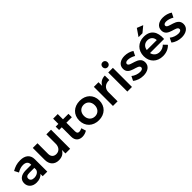

<svg xmlns="http://www.w3.org/2000/svg" viewBox="365 -2279 3804 3804"><g transform="rotate(-45 2267.0 -377.0)"><path d="M397 0H525L524 -350C523 -469 444 -540 304 -540C206 -540 146 -517 69 -474L116 -384C171 -417 225 -434 275 -434C355 -434 396 -397 396 -335V-321H240C110 -320 37 -259 37 -160C37 -65 109 6 224 6C300 6 360 -18 397 -65ZM255 -94C196 -94 160 -123 160 -168C160 -215 192 -234 261 -234H396V-186C389 -134 330 -94 255 -94Z M1165 -535H1034V-271C1034 -185 984 -119 900 -118C828 -118 785 -163 785 -238V-535H654V-200C654 -74 728 5 848 5C933 5 997 -28 1034 -99V0H1165Z M1640 -33 1610 -131C1581 -117 1556 -109 1534 -109C1499 -109 1478 -126 1478 -177V-418H1631V-513H1478V-660H1349V-513H1273L1274 -418H1349V-154C1349 -44 1419 6 1506 6C1553 6 1599 -8 1640 -33Z M1971 -539C1802 -539 1688 -430 1688 -268C1688 -105 1802 5 1971 5C2138 5 2252 -105 2252 -268C2252 -430 2138 -539 1971 -539ZM1971 -428C2059 -428 2121 -362 2121 -266C2121 -170 2059 -104 1971 -104C1881 -104 1819 -170 1819 -266C1819 -362 1881 -428 1971 -428Z M2495 -432V-535H2365V0H2495V-258C2495 -355 2564 -421 2677 -414V-540C2594 -539 2531 -502 2495 -432Z M2833 -760C2792 -760 2763 -730 2763 -688C2763 -646 2792 -616 2833 -616C2874 -616 2903 -646 2903 -688C2903 -730 2874 -760 2833 -760ZM2898 -535H2768V0H2898Z M3376 -390 3423 -484C3370 -520 3297 -541 3227 -541C3119 -541 3025 -490 3025 -380C3024 -190 3303 -244 3303 -145C3303 -110 3269 -95 3224 -95C3166 -95 3092 -119 3043 -161L2998 -70C3054 -21 3138 5 3219 5C3333 5 3430 -48 3430 -157C3430 -349 3147 -302 3147 -392C3147 -425 3177 -439 3219 -439C3265 -439 3324 -421 3376 -390Z M3797 -605 3921 -708 3793 -759 3687 -605ZM3764 -539C3604 -539 3492 -429 3492 -266C3492 -105 3601 5 3767 5C3861 5 3939 -29 3992 -87L3922 -160C3884 -121 3833 -100 3778 -100C3700 -100 3642 -146 3625 -222H4020C4033 -416 3952 -539 3764 -539ZM3902 -309H3622C3634 -388 3688 -438 3765 -438C3846 -438 3899 -388 3902 -309Z M4450 -390 4497 -484C4444 -520 4371 -541 4301 -541C4193 -541 4099 -490 4099 -380C4098 -190 4377 -244 4377 -145C4377 -110 4343 -95 4298 -95C4240 -95 4166 -119 4117 -161L4072 -70C4128 -21 4212 5 4293 5C4407 5 4504 -48 4504 -157C4504 -349 4221 -302 4221 -392C4221 -425 4251 -439 4293 -439C4339 -439 4398 -421 4450 -390Z"/></g></svg>

Font: Montserrat_SPRD_medium Medium
Style: Regular
Weight: 400
Designer: Julieta Ulanovsky edited by Nelly Hempel
Foundry: Julieta Ulanovsky
Version: Version 4.000;PS 004.000;hotconv 1.0.88;makeotf.lib2.5.64775